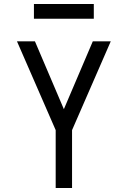

<svg xmlns="http://www.w3.org/2000/svg" viewBox="-20 -942 640 962"><path d="M259 0V-290L65 -735H155L300 -395L445 -735H535L341 -290V0ZM150 -848V-922H450V-848Z"/></svg>

Font: Iosevka Custom Extended
Style: Regular
Weight: 400
Width: 7
Monospace: yes
Designer: Belleve Invis
Foundry: Belleve Invis
Version: Version 11.2.4; ttfautohint (v1.8.4)